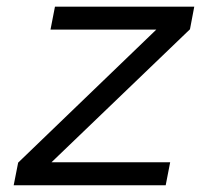

<svg xmlns="http://www.w3.org/2000/svg" viewBox="-20 -548 640 568"><path d="M20.5 0 33.7 -66.9 442.4 -460.4H129.4L142.6 -528.3H554.7L542 -461.4L132.3 -67.9H483.4L470.2 0Z"/></svg>

Font: Cousine
Style: Italic
Weight: 400
Italic angle: -12°
Monospace: yes
Designer: Steve Matteson
Foundry: Monotype Imaging Inc.
Version: Version 1.21